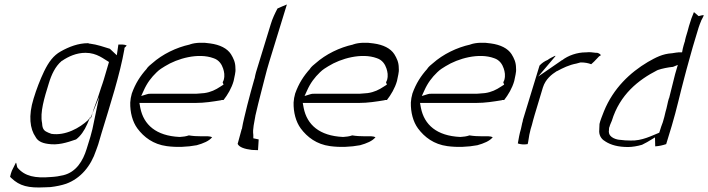

<svg xmlns="http://www.w3.org/2000/svg" viewBox="-20 -673 3165 858"><path d="M130 -232C106 -155 114 -97 139 -61C148 -44 165 -34 194 -30C238 -23 277 -35 320 -50C340 -65 357 -89 370 -119L384 -152C380 -146 378 -142 374 -137L373 -136C337 -102 272 -65 209 -75H208L207 -76C200 -78 194 -81 188 -84C170 -92 169 -110 168 -123C158 -170 178 -236 198 -300C210 -340 227 -376 255 -400L256 -401H257C286 -421 322 -437 362 -437C414 -437 445 -408 467 -396L444 -318C440 -306 437 -295 432 -282C422 -250 412 -220 399 -186L393 -166L423 -240L393 -96C390 -84 387 -73 384 -62L367 -7C351 45 321 96 263 110C247 114 227 117 208 118C137 124 91 115 58 76C55 72 54 54 51 54L33 90C30 98 27 107 25 117C26 119 30 121 31 123C68 158 106 168 181 164H182C190 164 197 163 206 163C231 160 256 155 276 148C341 124 386 69 409 0C412 -10 417 -20 419 -28L434 -79C473 -207 516 -340 536 -454V-459C539 -462 544 -466 546 -470C541 -472 534 -474 527 -474H509L502 -426L471 -455C445 -463 414 -474 382 -478H380C376 -479 375 -480 373 -480C330 -480 288 -464 251 -443C219 -425 198 -397 177 -354C159 -316 143 -275 130 -232ZM380 -137C382 -141 385 -146 388 -149L394 -169Z M569 -255C565 -241 563 -229 562 -215C561 -171 572 -129 594 -99C623 -60 665 -28 725 -20C769 -14 817 -16 859 -24C888 -32 915 -43 928 -60C923 -62 916 -64 909 -64H880C860 -64 842 -65 824 -68C810 -63 797 -62 784 -61H782C678 -66 622 -115 607 -191L603 -213H854C894 -213 931 -219 968 -225L970 -226H979C997 -249 1015 -279 1024 -311L1030 -340C1032 -350 1033 -358 1032 -368V-369C1032 -395 1023 -413 1012 -431C995 -457 963 -473 919 -479C890 -484 853 -483 830 -475H829L828 -474C768 -461 706 -431 660 -390C652 -384 642 -375 636 -367V-366C607 -334 585 -300 569 -255ZM611 -244 622 -268C637 -302 656 -327 680 -350C693 -363 706 -370 717 -377C773 -412 866 -438 934 -413C959 -405 971 -385 977 -367C982 -352 985 -335 980 -317V-316C979 -312 976 -309 975 -305L979 -295L965 -286C944 -272 922 -261 893 -257L869 -255C861 -254 853 -254 846 -254H652C646 -254 643 -254 637 -252Z M1124 -350C1122 -342 1119 -331 1118 -323L1117 -321C1106 -282 1095 -243 1085 -203C1077 -168 1066 -129 1061 -97L1060 -96L1042 -30C1049 -15 1073 -7 1106 -3L1133 -2L1136 -50C1127 -51 1121 -54 1112 -55V-70C1108 -97 1117 -127 1121 -154V-155C1129 -191 1138 -226 1148 -265C1160 -309 1169 -351 1183 -396L1262 -653C1249 -648 1236 -642 1220 -635C1209 -614 1197 -589 1190 -565Z M1299 -255C1295 -241 1293 -229 1292 -215C1291 -171 1302 -129 1324 -99C1353 -60 1395 -28 1455 -20C1499 -14 1547 -16 1589 -24C1618 -32 1645 -43 1658 -60C1653 -62 1646 -64 1639 -64H1610C1590 -64 1572 -65 1554 -68C1540 -63 1527 -62 1514 -61H1512C1408 -66 1352 -115 1337 -191L1333 -213H1584C1624 -213 1661 -219 1698 -225L1700 -226H1709C1727 -249 1745 -279 1754 -311L1760 -340C1762 -350 1763 -358 1762 -368V-369C1762 -395 1753 -413 1742 -431C1725 -457 1693 -473 1649 -479C1620 -484 1583 -483 1560 -475H1559L1558 -474C1498 -461 1436 -431 1390 -390C1382 -384 1372 -375 1366 -367V-366C1337 -334 1315 -300 1299 -255ZM1341 -244 1352 -268C1367 -302 1386 -327 1410 -350C1423 -363 1436 -370 1447 -377C1503 -412 1596 -438 1664 -413C1689 -405 1701 -385 1707 -367C1712 -352 1715 -335 1710 -317V-316C1709 -312 1706 -309 1705 -305L1709 -295L1695 -286C1674 -272 1652 -261 1623 -257L1599 -255C1591 -254 1583 -254 1576 -254H1382C1376 -254 1373 -254 1367 -252Z M1823 -255C1819 -241 1817 -229 1816 -215C1815 -171 1826 -129 1848 -99C1877 -60 1919 -28 1979 -20C2023 -14 2071 -16 2113 -24C2142 -32 2169 -43 2182 -60C2177 -62 2170 -64 2163 -64H2134C2114 -64 2096 -65 2078 -68C2064 -63 2051 -62 2038 -61H2036C1932 -66 1876 -115 1861 -191L1857 -213H2108C2148 -213 2185 -219 2222 -225L2224 -226H2233C2251 -249 2269 -279 2278 -311L2284 -340C2286 -350 2287 -358 2286 -368V-369C2286 -395 2277 -413 2266 -431C2249 -457 2217 -473 2173 -479C2144 -484 2107 -483 2084 -475H2083L2082 -474C2022 -461 1960 -431 1914 -390C1906 -384 1896 -375 1890 -367V-366C1861 -334 1839 -300 1823 -255ZM1865 -244 1876 -268C1891 -302 1910 -327 1934 -350C1947 -363 1960 -370 1971 -377C2027 -412 2120 -438 2188 -413C2213 -405 2225 -385 2231 -367C2236 -352 2239 -335 2234 -317V-316C2233 -312 2230 -309 2229 -305L2233 -295L2219 -286C2198 -272 2176 -261 2147 -257L2123 -255C2115 -254 2107 -254 2100 -254H1906C1900 -254 1897 -254 1891 -252Z M2321 -151C2318 -142 2316 -135 2315 -127L2314 -125C2312 -118 2311 -108 2308 -97C2301 -74 2298 -54 2294 -32C2305 -28 2321 -26 2338 -29C2341 -39 2342 -53 2345 -68V-69L2349 -86C2350 -91 2351 -94 2351 -95L2357 -115C2360 -128 2365 -145 2369 -159L2406 -282C2418 -320 2446 -341 2468 -355H2469C2495 -369 2523 -383 2556 -389L2574 -394H2576C2594 -394 2609 -391 2622 -386C2626 -390 2630 -394 2635 -398L2657 -421C2661 -423 2661 -423 2665 -426C2664 -429 2660 -434 2649 -437H2643C2628 -439 2613 -441 2600 -439H2597C2559 -439 2519 -425 2492 -404H2491C2491 -404 2490 -403 2481 -397L2385 -331L2462 -422C2462 -423 2461 -422 2461 -424C2450 -418 2437 -413 2427 -405C2414 -400 2400 -390 2391 -380Z M2659 -119C2659 -111 2658 -104 2658 -96V-94C2655 -70 2667 -51 2684 -42L2685 -41C2710 -25 2742 -16 2787 -16C2805 -16 2829 -20 2849 -26C2856 -30 2865 -34 2872 -38L2907 -59L2908 -19C2926 -20 2942 -24 2957 -29L2982 -111C3004 -184 3019 -255 3039 -329L3048 -363C3060 -405 3072 -452 3086 -497L3102 -550C3106 -562 3109 -570 3113 -579V-580C3118 -590 3124 -600 3125 -605C3120 -606 3110 -603 3102 -601L3081 -619C3073 -601 3066 -581 3059 -557C3055 -541 3050 -524 3045 -508C3043 -500 3041 -493 3040 -486L3039 -484C3036 -474 3033 -464 3031 -455L3028 -439H3011C3009 -439 3008 -438 3002 -438C2996 -437 2988 -436 2983 -435H2982C2940 -432 2912 -417 2875 -396C2796 -349 2721 -279 2679 -176C2671 -155 2662 -134 2659 -119ZM2702 -103 2703 -104C2706 -117 2713 -129 2714 -133C2750 -251 2833 -316 2917 -359H2918L2919 -360C2939 -367 2966 -372 2985 -374H2987L3009 -383L2997 -342C2988 -305 2979 -271 2970 -234L2969 -233C2964 -218 2960 -191 2954 -173C2951 -159 2947 -143 2942 -127L2935 -108L2926 -80C2893 -67 2849 -43 2798 -45C2782 -45 2765 -46 2752 -48C2739 -48 2700 -57 2701 -85L2700 -86L2701 -87C2702 -93 2701 -98 2702 -103Z"/></svg>

Font: SolarCharger
Style: 152
Weight: 100
Designer: Mew Too
Foundry: Cannot Into Space Fonts/KineticPlasma Fonts
Version: Version 1.100